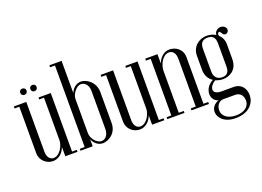

<svg xmlns="http://www.w3.org/2000/svg" viewBox="-121 -1001 2013 1476"><g transform="rotate(-20 885.0 -263.0)"><path d="M94 -577C94 -561 105 -551 120 -551C135 -551 146 -561 146 -577C146 -592 135 -602 120 -602C105 -602 94 -592 94 -577ZM177 -577C177 -561 188 -551 202 -551C218 -551 228 -561 228 -577C228 -592 218 -602 202 -602C188 -602 177 -592 177 -577ZM353 -16H314V-495H214V-479H253V-131C253 -90 218 -18 165 -18C134 -18 114 -46 114 -86V-495H12V-479H51V-99C51 -38 101 3 153 3C200 3 237 -31 253 -76V0H353Z M377 0H477V-58C490 -21 524 5 560 5C602 5 675 -31 675 -119V-372C675 -451 610 -499 560 -499C522 -499 490 -470 477 -435V-699H377V-683H417V-16H377ZM477 -388C477 -429 519 -480 554 -480C579 -480 614 -460 614 -402V-94C614 -36 581 -14 555 -14C518 -14 477 -64 477 -106Z M1063 -16H1024V-495H924V-479H963V-131C963 -90 928 -18 875 -18C844 -18 824 -46 824 -86V-495H722V-479H761V-99C761 -38 811 3 863 3C910 3 947 -31 963 -76V0H1063Z M1087 0H1228V-16H1187V-361C1187 -404 1220 -478 1273 -478C1305 -478 1326 -453 1326 -407V-16H1285V0H1428V-16H1389V-396C1389 -464 1335 -498 1284 -498C1240 -498 1203 -464 1187 -419V-495H1087V-479H1126V-16H1087Z M1468 -264C1468 -215 1491 -183 1520 -164C1442 -126 1433 -24 1507 -1C1469 11 1448 41 1448 73C1448 118 1490 173 1586 173C1700 173 1746 103 1746 43C1746 -9 1717 -58 1651 -58H1552C1463 -58 1483 -125 1536 -155C1555 -146 1577 -142 1596 -142C1643 -142 1715 -169 1715 -264V-383C1715 -419 1701 -447 1680 -466C1677 -475 1677 -484 1683 -490C1696 -503 1703 -482 1710 -472C1717 -462 1728 -459 1736 -461C1754 -464 1768 -491 1749 -511C1741 -521 1726 -526 1712 -526C1697 -526 1680 -517 1670 -503C1665 -495 1663 -488 1663 -479C1642 -492 1616 -499 1590 -499C1522 -499 1468 -450 1468 -380ZM1530 -416C1530 -471 1560 -483 1592 -483C1624 -483 1653 -472 1653 -413V-225C1653 -175 1632 -158 1594 -158C1554 -158 1530 -186 1530 -226ZM1485 74C1485 39 1507 3 1544 3H1640C1687 3 1705 37 1705 74C1705 115 1670 154 1596 154C1522 154 1485 116 1485 74Z"/></g></svg>

Font: Emberly
Style: Regular
Weight: 400
Designer: Rajesh Rajput
Foundry: Rajesh Rajput
Version: Version 1.000